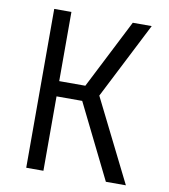

<svg xmlns="http://www.w3.org/2000/svg" viewBox="-82 -800 764 869"><g transform="rotate(10 300.0 -365.0)"><path d="M97 0H176V-342H294L463 0H555L366 -379L545 -730H458L296 -412H176V-730H97Z"/></g></svg>

Font: JetBrains Mono Light
Style: Regular
Weight: 336
Monospace: yes
Designer: Philipp Nurullin, Konstantin Bulenkov
Foundry: JetBrains
Version: Version 2.305